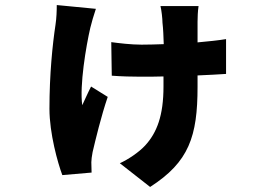

<svg xmlns="http://www.w3.org/2000/svg" viewBox="-20 -641 1040 761"><path d="M205 -621C205 -598 204 -569 200 -543C188 -464 176 -345 176 -210C176 -112 209 5 227 53L343 43C343 30 342 11 342 2C342 -5 344 -24 347 -38C358 -85 381 -181 407 -257L341 -298C329 -275 315 -243 306 -224C295 -302 321 -458 338 -531C342 -548 352 -583 360 -606ZM876 -486C846 -481 807 -477 763 -473V-555C763 -572 764 -597 767 -617H616C620 -602 624 -567 624 -551C627 -526 628 -496 629 -466C599 -465 569 -464 541 -464C499 -464 450 -470 421 -474L423 -341C461 -338 505 -337 537 -337C568 -337 598 -337 628 -338V-298C628 -183 602 -115 555 -64C530 -37 488 -9 455 6L575 100C729 1 763 -100 763 -297V-342C808 -344 848 -346 876 -348Z"/></svg>

Font: Noto Sans Korean Black
Style: Bold
Weight: 900
Designer: Ryoko NISHIZUKA (kana & ideographs); Paul D. Hunt (Latin, Greek & Cyrillic); Wenlong ZHANG (bopomofo); Sandoll Communica
Foundry: Adobe Systems Incorporated
Version: Version 1.000;PS 1;hotconv 1.0.78;makeotf.lib2.5.61930